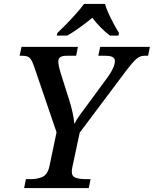

<svg xmlns="http://www.w3.org/2000/svg" viewBox="-20 -951 778 971"><path d="M102 0 111 -45H135Q168 -45 194 -56Q220 -67 230 -110L266 -282L152 -616Q142 -645 131.5 -657Q121 -669 92 -669H79L89 -714H374L365 -669H316Q275 -669 275 -641Q275 -630 278 -615Q281 -600 287 -581L330 -445Q340 -415 347 -382Q354 -349 356 -324Q366 -345 386 -372.5Q406 -400 433 -436L527 -564Q561 -612 561 -643Q561 -656 549.5 -662.5Q538 -669 510 -669H477L487 -714H738L729 -669H710Q687 -669 668 -651.5Q649 -634 620 -596L383 -280L347 -111Q343 -94 343 -83Q343 -59 363 -52Q383 -45 415 -45H438L429 0ZM270 -784Q290 -803 315 -828.5Q340 -854 364 -881Q388 -908 405 -931H511Q517 -909 529.5 -882Q542 -855 556 -829Q570 -803 582 -784L579 -771H536Q513 -788 488.5 -813Q464 -838 447 -861Q419 -838 384.5 -813Q350 -788 320 -771H267Z"/></svg>

Font: Noto Serif Medium
Style: Italic
Weight: 500
Italic angle: -12°
Designer: Monotype Design Team
Foundry: Monotype Imaging Inc.
Version: Version 2.014; ttfautohint (v1.8.4.7-5d5b)